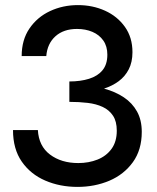

<svg xmlns="http://www.w3.org/2000/svg" viewBox="-20 -725 615 753"><path d="M284 8Q215 8 157.5 -16.8Q100 -41.5 65.5 -91Q31 -140.5 31 -215H128.5Q132 -152 176.2 -118.8Q220.5 -85.5 287 -85.5Q328 -85.5 362.5 -99.2Q397 -113 417.5 -141.2Q438 -169.5 438 -212.5Q438 -249 423.2 -271.2Q408.5 -293.5 383 -305.5Q357.5 -317.5 323.8 -321.5Q290 -325.5 252 -325.5V-405.5Q295.5 -405.5 329.2 -416Q363 -426.5 382 -449.5Q401 -472.5 401 -510.5Q401 -543.5 385.2 -566Q369.5 -588.5 342.5 -600Q315.5 -611.5 282 -611.5Q229.5 -611.5 197.5 -582.8Q165.5 -554 161.5 -505H65Q65 -568.5 95.5 -613.2Q126 -658 176.2 -681.5Q226.5 -705 285.5 -705Q343.5 -705 392 -683Q440.5 -661 470 -619.5Q499.5 -578 499.5 -520.5Q499.5 -481.5 485 -453.2Q470.5 -425 445.5 -406.5Q420.5 -388 388 -377.5Q432.5 -365.5 465.8 -343.2Q499 -321 517.5 -287.5Q536 -254 536 -208Q536 -137 501 -88.8Q466 -40.5 408.8 -16.2Q351.5 8 284 8Z"/></svg>

Font: Acari Sans Neue SemiBold
Style: Regular
Weight: 600
Designer: Alfredo Marco Pradil (font), Cristiano Sobral (main changes)
Foundry: Hanken Design Co. (font), Cristiano Sobral (main changes)
Version: Version 2.459;March 19, 2022;FontCreator 14.0.0.2808 64-bit;